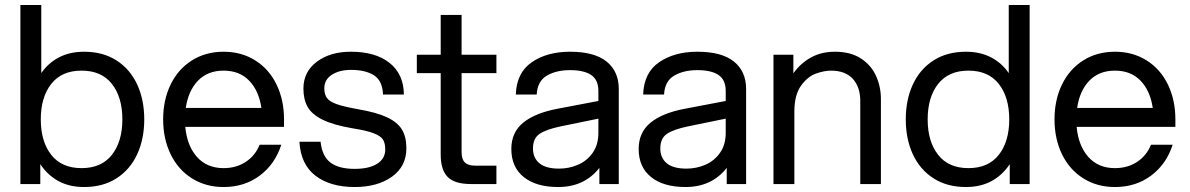

<svg xmlns="http://www.w3.org/2000/svg" viewBox="-20 -740 4784 772"><path d="M62 -720H146V-446Q174 -487 217.5 -509.5Q261 -532 318 -532Q394 -532 448.5 -497Q503 -462 531.5 -400.5Q560 -339 560 -260Q560 -181 531.5 -119.5Q503 -58 448.5 -23Q394 12 318 12Q259 12 215 -12Q171 -36 142 -80V0H62ZM308 -64Q388 -64 430 -117.5Q472 -171 472 -260Q472 -349 430 -402.5Q388 -456 308 -456Q228 -456 186 -402.5Q144 -349 144 -260Q144 -171 186 -117.5Q228 -64 308 -64Z M636 -260Q636 -338 666 -400Q696 -462 751.5 -497Q807 -532 879 -532Q951 -532 1006.5 -497Q1062 -462 1092 -400Q1122 -338 1122 -260V-230H725Q732 -154 772 -109Q812 -64 879 -64Q930 -64 968 -89Q1006 -114 1024 -158H1111Q1086 -80 1024.5 -34Q963 12 879 12Q807 12 751.5 -23Q696 -58 666 -120Q636 -182 636 -260ZM1031 -306Q1021 -375 982 -415.5Q943 -456 879 -456Q815 -456 776 -415.5Q737 -375 727 -306Z M1184 -170H1269Q1275 -112 1308.5 -86.5Q1342 -61 1406 -61Q1464 -61 1496.5 -81.5Q1529 -102 1529 -139Q1529 -164 1520 -178.5Q1511 -193 1483 -204Q1455 -215 1398 -224Q1321 -237 1277.5 -258.5Q1234 -280 1217 -310Q1200 -340 1200 -384Q1200 -451 1253.5 -491.5Q1307 -532 1391 -532Q1490 -532 1546.5 -487Q1603 -442 1604 -360H1520Q1518 -415 1484 -437Q1450 -459 1391 -459Q1345 -459 1314.5 -439.5Q1284 -420 1284 -385Q1284 -360 1295 -345.5Q1306 -331 1334.5 -321Q1363 -311 1419 -301Q1495 -288 1537 -268Q1579 -248 1596.5 -218.5Q1614 -189 1614 -144Q1614 -71 1556 -29.5Q1498 12 1406 12Q1308 12 1248.5 -33.5Q1189 -79 1184 -170Z M1836 -680V-520H1976V-446H1836V-128Q1836 -100 1849 -87Q1862 -74 1890 -74H1976V0H1874Q1808 0 1780 -28.5Q1752 -57 1752 -118V-446H1656V-520H1752V-680Z M2390 -65Q2330 12 2224 12Q2136 12 2086 -28Q2036 -68 2036 -141Q2036 -208 2084 -247Q2132 -286 2223 -303L2386 -334V-374Q2386 -419 2357 -438.5Q2328 -458 2272 -458Q2217 -458 2179 -436Q2141 -414 2138 -360H2054Q2057 -448 2118.5 -490Q2180 -532 2272 -532Q2370 -532 2419 -492.5Q2468 -453 2468 -382V0H2390ZM2228 -62Q2268 -62 2304 -77.5Q2340 -93 2363 -125.5Q2386 -158 2386 -206V-263L2235 -232Q2177 -220 2150 -202Q2123 -184 2123 -143Q2123 -105 2149 -83.5Q2175 -62 2228 -62Z M2902 -65Q2842 12 2736 12Q2648 12 2598 -28Q2548 -68 2548 -141Q2548 -208 2596 -247Q2644 -286 2735 -303L2898 -334V-374Q2898 -419 2869 -438.5Q2840 -458 2784 -458Q2729 -458 2691 -436Q2653 -414 2650 -360H2566Q2569 -448 2630.5 -490Q2692 -532 2784 -532Q2882 -532 2931 -492.5Q2980 -453 2980 -382V0H2902ZM2740 -62Q2780 -62 2816 -77.5Q2852 -93 2875 -125.5Q2898 -158 2898 -206V-263L2747 -232Q2689 -220 2662 -202Q2635 -184 2635 -143Q2635 -105 2661 -83.5Q2687 -62 2740 -62Z M3321 -456Q3294 -456 3260.5 -444Q3227 -432 3200.5 -395Q3174 -358 3174 -291V0H3090V-520H3170V-445Q3198 -485 3240 -508.5Q3282 -532 3337 -532Q3400 -532 3441.5 -505Q3483 -478 3502.5 -434.5Q3522 -391 3522 -342V0H3439V-334Q3439 -390 3409 -423Q3379 -456 3321 -456Z M4040 0V-80Q4011 -36 3967 -12Q3923 12 3864 12Q3788 12 3733.5 -23Q3679 -58 3650.5 -119.5Q3622 -181 3622 -260Q3622 -339 3650.5 -400.5Q3679 -462 3733.5 -497Q3788 -532 3864 -532Q3921 -532 3964.5 -509.5Q4008 -487 4036 -446V-720H4120V0ZM3874 -64Q3954 -64 3996 -117.5Q4038 -171 4038 -260Q4038 -349 3996 -402.5Q3954 -456 3874 -456Q3794 -456 3752 -402.5Q3710 -349 3710 -260Q3710 -171 3752 -117.5Q3794 -64 3874 -64Z M4220 -260Q4220 -338 4250 -400Q4280 -462 4335.5 -497Q4391 -532 4463 -532Q4535 -532 4590.5 -497Q4646 -462 4676 -400Q4706 -338 4706 -260V-230H4309Q4316 -154 4356 -109Q4396 -64 4463 -64Q4514 -64 4552 -89Q4590 -114 4608 -158H4695Q4670 -80 4608.5 -34Q4547 12 4463 12Q4391 12 4335.5 -23Q4280 -58 4250 -120Q4220 -182 4220 -260ZM4615 -306Q4605 -375 4566 -415.5Q4527 -456 4463 -456Q4399 -456 4360 -415.5Q4321 -375 4311 -306Z"/></svg>

Font: Aspekta 400
Style: Regular
Weight: 400
Designer: Ivo Dolenc
Version: Version 2.000